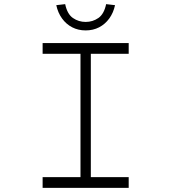

<svg xmlns="http://www.w3.org/2000/svg" viewBox="-20 -908 828 928"><path d="M186 0V-52H369V-648H186V-700H602V-648H419V-52H602V0ZM394 -761Q358 -761 329 -776Q300 -791 280 -818.5Q260 -846 252 -883L295 -888Q305 -840 332.5 -821Q360 -802 394 -802Q428 -802 455.5 -821Q483 -840 493 -888L536 -883Q528 -846 508 -818.5Q488 -791 459 -776Q430 -761 394 -761Z"/></svg>

Font: Lexend Zetta ExtraLight
Style: Regular
Weight: 250
Version: Version 1.007